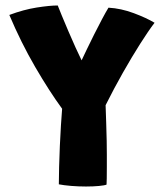

<svg xmlns="http://www.w3.org/2000/svg" viewBox="-20 -682 584 700"><path d="M206.5 -285.5Q160 -349 108.2 -438Q56.5 -527 14 -627.5Q66 -647 113.5 -654.5Q161 -662 190.5 -662Q195 -650 205.5 -624.8Q216 -599.5 229 -569Q242 -538.5 255 -509.8Q268 -481 277.5 -462Q283.5 -475 295.8 -500.5Q308 -526 322.8 -555.5Q337.5 -585 351.8 -611.8Q366 -638.5 375.5 -654Q421 -651.5 467.8 -634Q514.5 -616.5 543.5 -599Q521 -569.5 491 -522.2Q461 -475 428.2 -417.2Q395.5 -359.5 365 -298.5Q366 -268 367.2 -233.5Q368.5 -199 369 -168.5Q369.5 -138 369.5 -119Q369.5 -97 369.5 -73.2Q369.5 -49.5 369.2 -31.8Q369 -14 368.5 -9Q362 -6 340.8 -4Q319.5 -2 293.5 -2Q266.5 -2 239.2 -4.2Q212 -6.5 194.5 -10Q194.5 -36.5 195.5 -73.5Q196.5 -110.5 198.2 -150Q200 -189.5 202.2 -225.2Q204.5 -261 206.5 -285.5Z"/></svg>

Font: Grandstander ExtraBold
Style: Regular
Weight: 800
Designer: Tyler Finck
Foundry: Etcetera Type Co
Version: Version 1.200; ttfautohint (v1.8.3)